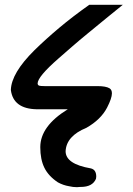

<svg xmlns="http://www.w3.org/2000/svg" viewBox="-20 -703 552 796"><path d="M384 -346Q419 -346 434 -337Q444 -331 444 -316Q444 -296 424 -257Q398 -207 338 -173Q255 -139 252 -76Q252 -23 356 -5Q379 0 379 29Q379 33 378 38Q364 72 315 72Q313 72 312 72Q306 73 299 73Q283 73 266 69Q254 67 242.5 63Q231 59 220 53Q181 27 164 -7.5Q147 -42 147 -93Q147 -180 261 -250H132Q35 -252 25 -330Q27 -400 123 -495Q170 -541 226 -588Q282 -635 350 -683H489Q454 -655 417 -624.5Q380 -594 344.5 -565Q309 -536 278 -509Q247 -482 223 -461Q136 -385 136 -357Q136 -357 136 -356Q137 -350 142 -348Q147 -346 165 -346Z"/></svg>

Font: New Athena Unicode
Style: Bold
Weight: 700
Designer: J. Rusten 1997; rev. by R. Hancock 2001, 2002, rev. by D. Mastronarde 2002-2021
Foundry: Society for Classical Studies (formerly American Philological Association)
Version: Version 5.008